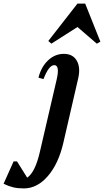

<svg xmlns="http://www.w3.org/2000/svg" viewBox="-191 -802 581 1073"><path d="M-58 251Q-91 251 -116.5 245Q-142 239 -171 225L-115 100H-96L-39 191Q6 160 32 46L126 -359Q144 -438 112 -438Q82 -438 52 -360L24 -368Q39 -428 77.5 -464.5Q116 -501 166 -501Q216 -501 238 -463Q260 -425 246 -364L163 -4Q136 113 76.5 182Q17 251 -58 251ZM96 -558 79 -573 242 -782H285L370 -569L350 -558L242 -651Z"/></svg>

Font: Platypi Medium
Style: Italic
Weight: 500
Italic angle: -13°
Designer: David Sargent
Foundry: Bolt Cutter Type
Version: Version 1.200; ttfautohint (v1.8.4.7-5d5b)